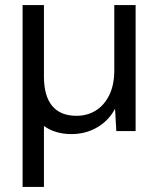

<svg xmlns="http://www.w3.org/2000/svg" viewBox="-20 -516 624 756"><path d="M69 220V-496H153V-215Q153 -138 185.5 -99Q218 -60 281 -60Q324 -60 357.5 -81Q391 -102 410.5 -142Q430 -182 430 -239V-496H514V0H438L433 -88Q409 -42 363.5 -15Q318 12 261 12Q230 12 202.5 4Q175 -4 153 -20V220Z"/></svg>

Font: DM Sans 17pt
Style: Regular
Weight: 400
Version: Version 4.004;gftools[0.9.30]